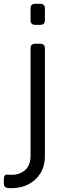

<svg xmlns="http://www.w3.org/2000/svg" viewBox="-83 -765 332 1005"><path d="M101 -635Q77 -635 77 -659V-721Q77 -745 101 -745H128Q152 -745 152 -721V-659Q152 -635 128 -635ZM-23 220Q-26 220 -31 220Q-36 220 -41 219Q-63 218 -63 194V172Q-63 147 -42 149Q-37 150 -31.5 150Q-26 150 -21 150Q20 150 48.5 125Q77 100 77 50V-512Q77 -536 101 -536H128Q152 -536 152 -512V50Q152 105 128 143Q104 181 64.5 200.5Q25 220 -23 220Z"/></svg>

Font: Pitagon Sans Text
Style: Regular
Weight: 400
Designer: Travis Tran
Foundry: Pitagon
Version: Version 1.001; ttfautohint (v1.8.4.7-5d5b);gftools[0.9.26]